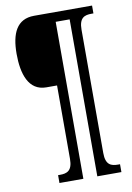

<svg xmlns="http://www.w3.org/2000/svg" viewBox="-95 -819 680 989"><g transform="rotate(-10 245.0 -324.5)"><path d="M134 111H259V-710H332V111H458V70H448C412 70 383 61 383 -2V-647C383 -710 412 -719 448 -719H458V-760H155C64 -760 32 -689 32 -582C32 -478 60 -386 153 -386H209V-2C209 61 180 70 144 70H134Z"/></g></svg>

Font: Noto Serif Sinhala ExtraCondensed
Style: Regular
Weight: 400
Width: 2
Designer: Jelle Bosma - Monotype Design Team
Foundry: Monotype Imaging Inc.
Version: Version 2.007